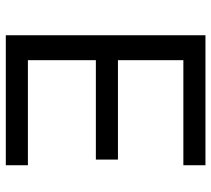

<svg xmlns="http://www.w3.org/2000/svg" viewBox="-54 -692 745 678"><g transform="rotate(90 319.0 -352.5)"><path d="M104 0V-705H563V-627H192V-396H543V-318H192V-78H563V0Z"/></g></svg>

Font: Nunito Sans 8pt
Style: Regular
Weight: 400
Version: Version 3.101;gftools[0.9.27]